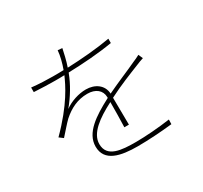

<svg xmlns="http://www.w3.org/2000/svg" viewBox="-156 -960 1268 1199"><g transform="rotate(-30 478.0 -360.0)"><path d="M507 -300C507 -246 506 -164 504 -120H537C536 -169 535 -261 535 -315C619 -358 701 -390 766 -416C785 -424 803 -431 820 -436L806 -468C789 -459 775 -452 755 -444C694 -415 616 -384 535 -345C532 -408 479 -445 413 -445C362 -445 302 -426 258 -394C308 -454 348 -522 371 -583L374 -590C479 -593 596 -601 694 -618V-649C598 -632 488 -623 384 -619C400 -665 409 -710 416 -742L384 -745C381 -706 369 -660 354 -619C328 -618 302 -618 277 -618C239 -618 177 -620 124 -626V-593C177 -590 233 -588 275 -588C296 -588 319 -588 342 -589V-588C318 -534 267 -422 116 -271L144 -250C176 -285 204 -319 229 -343C280 -388 337 -417 408 -417C467 -417 505 -386 506 -337V-331L501 -328C389 -269 288 -204 288 -105C288 3 396 25 518 25C593 25 687 19 768 10L769 -23C685 -11 588 -4 521 -4C418 -4 316 -11 316 -107C316 -185 402 -246 505 -299Z"/></g></svg>

Font: Kinto Sans Thin
Style: Regular
Weight: 100
Designer: Authors: Ryoko NISHIZUKA  (kana & ideographs); Paul D. Hunt (Latin, Greek & Cyrillic); Wenlong ZHANG  (bopomofo); Sandol
Foundry: Adobe Systems Incorporated, ookami Inc.
Version: Version 0.001